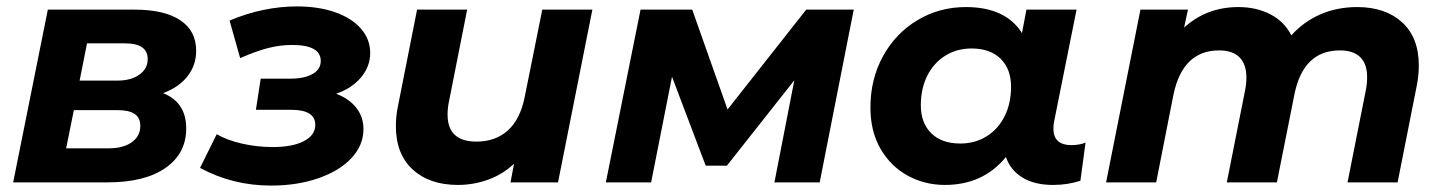

<svg xmlns="http://www.w3.org/2000/svg" viewBox="-20 -568 4485 598"><path d="M560 -168Q560 -90 495.5 -45Q431 0 315 0H21L129 -538H399Q492 -538 541.5 -505Q591 -472 591 -410Q591 -365 564 -330.5Q537 -296 488 -278Q560 -249 560 -168ZM228 -317H346Q388 -317 414 -335.5Q440 -354 440 -384Q440 -433 369 -433H251ZM417 -176Q417 -201 399.5 -213Q382 -225 346 -225H210L186 -106H318Q364 -106 390.5 -125Q417 -144 417 -176Z M1112 -166Q1112 -116 1075 -76Q1038 -36 972 -13Q906 10 824 10Q705 10 603 -45L655 -150Q688 -131 734.5 -120.5Q781 -110 830 -110Q891 -110 926.5 -128.5Q962 -147 962 -179Q962 -226 887 -226H777L792 -323H884Q928 -323 953.5 -337.5Q979 -352 979 -378Q979 -428 890 -428Q853 -428 815.5 -418.5Q778 -409 728 -387L695 -504Q800 -548 905 -548Q972 -548 1023.5 -530Q1075 -512 1104 -479Q1133 -446 1133 -403Q1133 -361 1104.5 -327Q1076 -293 1027 -276Q1067 -261 1089.5 -232.5Q1112 -204 1112 -166Z M1825 -538 1718 0H1570L1581 -58Q1546 -25 1500.5 -8.5Q1455 8 1406 8Q1318 8 1265.5 -40Q1213 -88 1213 -175Q1213 -208 1220 -240L1279 -538H1435L1378 -250Q1374 -231 1374 -211Q1374 -127 1464 -127Q1523 -127 1561.5 -161.5Q1600 -196 1614 -265L1669 -538Z M2639 -538 2533 0H2392L2454 -318L2244 -52H2178L2073 -329L2008 0H1867L1975 -538H2136L2246 -227L2491 -538Z M3361 -124 3345 -5Q3305 8 3260 8Q3202 8 3164.5 -15Q3127 -38 3113 -79Q3042 8 2923 8Q2860 8 2807 -21Q2754 -50 2722.5 -104.5Q2691 -159 2691 -233Q2691 -322 2730.5 -393.5Q2770 -465 2838 -505.5Q2906 -546 2988 -546Q3112 -546 3163 -465L3177 -538H3333L3263 -189Q3261 -181 3261 -167Q3261 -141 3275.5 -128.5Q3290 -116 3316 -116Q3343 -116 3361 -124ZM3129 -298Q3129 -353 3096.5 -385Q3064 -417 3006 -417Q2960 -417 2924 -394.5Q2888 -372 2868 -332Q2848 -292 2848 -240Q2848 -185 2880.5 -153Q2913 -121 2971 -121Q3017 -121 3053 -143.5Q3089 -166 3109 -206Q3129 -246 3129 -298Z M4399 -364Q4399 -332 4392 -298L4333 0H4177L4234 -287Q4238 -307 4238 -328Q4238 -369 4216.5 -390Q4195 -411 4153 -411Q4040 -411 4012 -276L3957 0H3801L3858 -287Q3862 -307 3862 -327Q3862 -368 3840.5 -389.5Q3819 -411 3777 -411Q3664 -411 3635 -274L3581 0H3425L3532 -538H3680L3668 -482Q3738 -546 3837 -546Q3893 -546 3936.5 -523.5Q3980 -501 4002 -458Q4041 -501 4093 -523.5Q4145 -546 4207 -546Q4295 -546 4347 -498.5Q4399 -451 4399 -364Z"/></svg>

Font: Montserrat Alternates
Style: Bold Italic
Weight: 700
Italic angle: -11.3°
Designer: Julieta Ulanovsky
Foundry: Julieta Ulanovsky
Version: Version 7.200